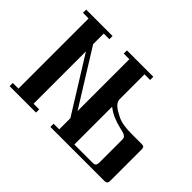

<svg xmlns="http://www.w3.org/2000/svg" viewBox="-132 -961 1229 1229"><g transform="rotate(45 482.5 -346.5)"><path d="M47 0V-29H98V-664H47V-693H286V-664H235V-568L467 -195V-664H416V-693H655V-664H604V-440Q604 -421 617.5 -405Q631 -389 651 -377.5Q671 -366 689 -357Q715 -345 748 -340.5Q781 -336 815 -336H907Q925 -336 928 -327.5Q931 -319 931 -311V-26Q931 0 906 0H416V-29H467V-130L235 -503V-29H286V0ZM604 -29H769Q789 -29 794 -38Q799 -47 799 -63V-263Q799 -273 797 -281.5Q795 -290 783 -297Q776 -301 760 -305.5Q744 -310 733 -312Q699 -320 666 -334Q633 -348 607 -369L604 -368Z"/></g></svg>

Font: Monomakh
Style: Regular
Weight: 400
Version: Version 1.200; ttfautohint (v1.8.4.7-5d5b)